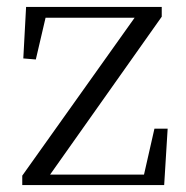

<svg xmlns="http://www.w3.org/2000/svg" viewBox="-20 -532 534 552"><path d="M44 0H452L462 -162H424L394 -30H124L445 -484V-512H55L47 -364L83 -361L111 -481H367L44 -27Z"/></svg>

Font: Source Han Serif CN Light
Style: Regular
Weight: 300
Designer: Ryoko NISHIZUKA 西塚涼子 (kana & ideographs); Frank Grießhammer (Latin, Greek & Cyrillic); Wenlong ZHANG 张文龙 (bopomofo); San
Foundry: Adobe
Version: Version 2.003;hotconv 1.1.1;makeotfexe 2.6.0